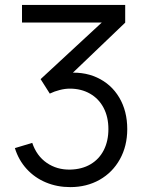

<svg xmlns="http://www.w3.org/2000/svg" viewBox="-20 -740 593 774"><path d="M263.3 14.3Q210.3 14.3 165.1 -4.6Q119.8 -23.5 87.4 -59Q55 -94.5 40 -143L110 -164Q127.7 -111.5 168.6 -83.4Q209.5 -55.3 262.7 -56.3Q310.2 -57.3 345 -77.8Q379.8 -98.3 398.4 -134.9Q417 -171.5 417 -219.7Q417 -268.3 397.7 -305.2Q378.3 -342.2 342.9 -362.4Q307.5 -382.7 261.3 -382.7Q242.2 -382.7 220.8 -377.2Q199.3 -371.8 180.7 -362.7L143.7 -421L423.3 -679.7L435.3 -649.3H68.7V-720H484.7V-648.7L240.7 -415.3L239.7 -444.7Q312.7 -454 370.5 -427.7Q428.3 -401.3 460.7 -346.8Q493 -292.2 493 -219.7Q493 -151.5 463.4 -98.2Q433.8 -44.8 381.5 -15.2Q329.2 14.3 263.3 14.3Z"/></svg>

Font: Hauora
Style: Regular
Weight: 400
Designer: Wayne Shih
Foundry: WCYS
Version: Version 1.001